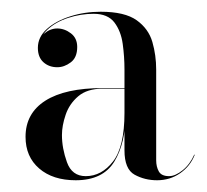

<svg xmlns="http://www.w3.org/2000/svg" viewBox="-20 -783 352 327"><path d="M247.5 -476Q226.5 -476 209.2 -485.5Q192 -495 192 -527V-664.5Q192 -686.5 189 -708.2Q186 -730 174.8 -744.8Q163.5 -759.5 139.5 -759.5Q117.5 -759.5 96 -752.5Q74.5 -745.5 60.5 -732.2Q46.5 -719 46.5 -701.5H45Q45 -717 55.2 -725.8Q65.5 -734.5 77.5 -734.5Q90 -734.5 100.8 -726.2Q111.5 -718 111.5 -703Q111.5 -685 100.5 -676.8Q89.5 -668.5 77.5 -668.5Q63.5 -668.5 54 -677Q44.5 -685.5 44.5 -701.5Q44.5 -720 60 -733.8Q75.5 -747.5 99.8 -755.2Q124 -763 151.5 -763Q192.5 -763 212.8 -748.5Q233 -734 239.5 -711.5Q246 -689 246 -664.5V-510Q246 -499 250.5 -491Q255 -483 268 -483Q278.5 -483 291 -493Q303.5 -503 311 -520L311.5 -519Q304 -500 286.8 -488Q269.5 -476 247.5 -476ZM109 -476Q70 -476 46.8 -496Q23.5 -516 23.5 -550Q23.5 -590 57.2 -611.5Q91 -633 155 -633H220V-632H155Q128.5 -632 113.2 -619Q98 -606 91.8 -587.5Q85.5 -569 85.5 -553Q85.5 -530.5 94 -506.8Q102.5 -483 126 -483Q153 -483 172.5 -508Q192 -533 192 -590.5H194Q194 -539 174.5 -507.5Q155 -476 109 -476Z"/></svg>

Font: Bodoni Moda 72pt
Style: Regular
Weight: 400
Designer: Owen Earl
Foundry: indestructible type
Version: Version 2.005